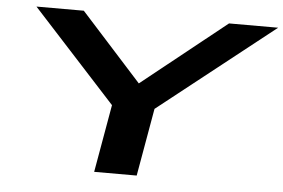

<svg xmlns="http://www.w3.org/2000/svg" viewBox="-49 -743 1198 812"><g transform="rotate(5 550.0 -337.5)"><path d="M378 0 428.5 -287.5 74 -675H275L533.5 -389L891.5 -675H1100L609 -287.5L558.5 0Z"/></g></svg>

Font: Anybody UltraExpanded SemiBold
Style: Italic
Weight: 600
Width: 9
Italic angle: -10°
Designer: Tyler Finck
Foundry: Etcetera Type Company
Version: Version 1.010; ttfautohint (v1.8.3) -l 8 -r 50 -G 200 -x 14 